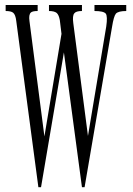

<svg xmlns="http://www.w3.org/2000/svg" viewBox="-20 -739 540 779"><path d="M2.9 -718.8V-694.3Q24.4 -694.3 33.2 -687.5Q43 -679.7 45.9 -654.3L135.7 20.5H146.5L239.3 -526.4L312.5 20.5H323.2L434.6 -629.9Q441.4 -672.9 450.2 -683.6Q460 -694.3 492.2 -694.3V-718.8H363.3V-694.3Q400.4 -694.3 409.2 -683.6Q417 -672.9 411.1 -631.8L336.9 -187.5L277.3 -645.5Q273.4 -674.8 281.2 -684.6Q288.1 -694.3 312.5 -694.3V-718.8H178.7V-694.3Q200.2 -694.3 210 -686.5Q218.8 -678.7 222.7 -657.2L229.5 -601.6L160.2 -185.5L99.6 -653.3Q95.7 -679.7 105.5 -688.5Q112.3 -694.3 132.8 -694.3V-718.8Z"/></svg>

Font: BatangChe
Style: Regular
Weight: 400
Monospace: yes
Version: Version 2.21